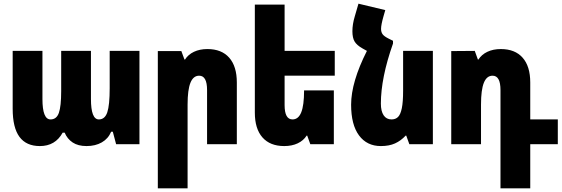

<svg xmlns="http://www.w3.org/2000/svg" viewBox="-20 -785 3061 1045"><path d="M49 -193V-508H211V-246Q211 -135 255 -135Q288 -135 300.5 -171Q313 -207 313 -289V-508H475V-246Q475 -135 518 -135Q551 -135 564 -174Q577 -213 577 -305V-508H739V0H612L594 -68H585Q569 -30 534 -10Q499 10 451 10Q405 10 375.5 -9.5Q346 -29 332 -63H321Q281 10 197 10Q123 10 86 -40Q49 -90 49 -193Z M839 -507H967L984 -461H987Q1004 -488 1035.5 -503Q1067 -518 1109 -518Q1186 -518 1227.5 -471Q1269 -424 1269 -336V0H1107V-295Q1107 -373 1064 -373Q1032 -373 1016.5 -334.5Q1001 -296 1001 -216V240H839Z M1529 -373V-213Q1529 -135 1572 -135Q1604 -135 1619.5 -173.5Q1635 -212 1635 -292V-293H1797V0H1669L1652 -47H1649Q1632 -20 1600.5 -5Q1569 10 1527 10Q1450 10 1408.5 -37Q1367 -84 1367 -172V-760H1529V-508H1802V-373Z M2336 -508V0H2208L2191 -47H2188Q2162 -19 2130 -4.5Q2098 10 2053 10Q1977 10 1934 -48Q1891 -106 1891 -215Q1891 -338 1977 -508L1952 -522Q1922 -539 1910 -559Q1898 -579 1898 -615Q1898 -653 1911 -696L1931 -765L2077 -730L2068 -699Q2054 -650 2054 -628Q2054 -610 2062.5 -598.5Q2071 -587 2095 -575L2119 -563V-548Q2053 -361 2053 -221Q2053 -180 2068 -157.5Q2083 -135 2111 -135Q2133 -135 2146.5 -148.5Q2160 -162 2167 -196Q2174 -230 2174 -292V-508Z M2704 -295Q2704 -373 2661 -373Q2629 -373 2613.5 -334.5Q2598 -296 2598 -216V0H2436V-507L2564 -508L2581 -461H2584Q2601 -488 2632.5 -503Q2664 -518 2706 -518Q2783 -518 2824.5 -471Q2866 -424 2866 -336V-135H3016V0H2866V240H2704Z"/></svg>

Font: Noto Sans Armenian Black Cond
Style: Regular
Weight: 900
Width: 3
Designer: Monotype Design team
Foundry: Monotype Imaging Inc.
Version: Version 1.000